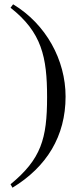

<svg xmlns="http://www.w3.org/2000/svg" viewBox="-20 -696 373 893"><path d="M29 -660C174 -546 199 -431 199 -244C199 -50 171 44 29 161L38 177C197 80 285 -62 285 -247C285 -417 194 -584 41 -676Z"/></svg>

Font: STIXGeneral
Style: Regular
Weight: 400
Designer: MicroPress Inc., with final additions and corrections provided by Coen Hoffman, Elsevier (retired)
Version: Version 1.1.0